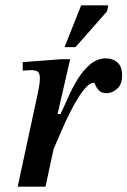

<svg xmlns="http://www.w3.org/2000/svg" viewBox="-20 -697 476 717"><path d="M150 0H46L120 -343Q123 -357 126 -374.5Q129 -392 129 -405Q129 -420 123 -427.5Q117 -435 96 -435Q88 -435 76.5 -434Q65 -433 65 -433V-465L211 -476H242L195 -271H206Q218 -296 233.5 -331.5Q249 -367 269.5 -400.5Q290 -434 316.5 -456.5Q343 -479 376 -479Q402 -479 419 -463.5Q436 -448 436 -416Q436 -382 417.5 -365.5Q399 -349 378 -349Q360 -349 350.5 -358.5Q341 -368 337 -378Q333 -388 331 -388Q314 -388 294 -363Q274 -338 253 -299Q232 -260 213.5 -217.5Q195 -175 180 -140ZM262 -521H221L283 -677H384L380 -655Z"/></svg>

Font: STIX Two Text Medium
Style: Italic
Weight: 500
Italic angle: -12°
Designer: Ross Mills, John Hudson & Paul Hanslow, Tiro Typeworks Ltd; with prior portions MicroPress Inc. and Coen Hoffman, Elsevi
Foundry: Tiro Typeworks Ltd
Version: Version 2.13 b171